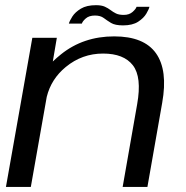

<svg xmlns="http://www.w3.org/2000/svg" viewBox="-20 -740 736 760"><path d="M3.5 0 108 -590.5H205L189 -496.5Q204 -511 221.5 -525Q310 -596 432 -596Q550 -596 597.5 -529Q645 -462 622 -333L563.5 0H465.5L523 -328Q542 -435 506 -481.5Q470 -528 388 -528Q305 -528 240.5 -475Q182.5 -427.5 165 -356.5L102 0ZM467 -639.5Q435.5 -639.5 419.5 -649.2Q403.5 -659 390.5 -668.8Q377.5 -678.5 356 -678.5Q332.5 -678.5 319.5 -667Q306.5 -655.5 304 -646.5H252.5Q255.5 -657.5 266.5 -674.8Q277.5 -692 300.2 -705.8Q323 -719.5 360 -719.5Q382 -719.5 395 -713.5Q408 -707.5 417.8 -700Q427.5 -692.5 439 -686.8Q450.5 -681 470 -681Q491.5 -681 504.8 -692.8Q518 -704.5 520.5 -713H571.5Q569.5 -703.5 559.2 -686Q549 -668.5 526.8 -654Q504.5 -639.5 467 -639.5Z"/></svg>

Font: Anybody ExtraExpanded Regular
Style: Italic
Weight: 400
Width: 8
Italic angle: -10°
Designer: Tyler Finck
Foundry: Etcetera Type Company
Version: Version 1.010; ttfautohint (v1.8.3) -l 8 -r 50 -G 200 -x 14 